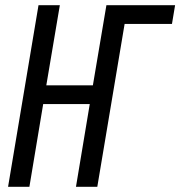

<svg xmlns="http://www.w3.org/2000/svg" viewBox="-20 -718 693 738"><path d="M128 -698H210L158 -390H337L389 -698H653L641 -626H459L354 0H272L325 -318H146L93 0H11Z"/></svg>

Font: IBM Plex Mono
Style: Italic
Weight: 400
Italic angle: -9°
Monospace: yes
Designer: Mike Abbink, Paul van der Laan, Pieter van Rosmalen
Foundry: Bold Monday
Version: Version 2.3